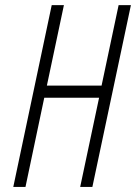

<svg xmlns="http://www.w3.org/2000/svg" viewBox="-20 -734 534 754"><path d="M294.9 0 369.1 -350.1H153.8L80.1 0H32.2L183.1 -713.9H231L164.1 -397.9H378.9L445.8 -713.9H494.1L342.8 0Z"/></svg>

Font: Open Sans Hebrew Condensed Light
Style: Italic
Weight: 300
Width: 3
Italic angle: -12°
Foundry: Ascender Corporation, Yanek Iontef
Version: Version 2.001;PS 002.001;hotconv 1.0.70;makeotf.lib2.5.58329